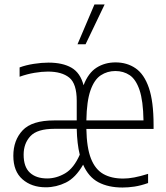

<svg xmlns="http://www.w3.org/2000/svg" viewBox="-20 -828 742 857"><path d="M184.5 8Q121 8 80.2 -27.8Q39.5 -63.5 39.5 -132.5Q39.5 -202 81 -246.2Q122.5 -290.5 222 -290.5H322.5V-378Q322.5 -454.5 289.2 -481.5Q256 -508.5 193.5 -508.5Q167 -508.5 134 -503Q101 -497.5 67.5 -485.5V-527Q95.5 -537.5 130.8 -543Q166 -548.5 196.5 -548.5Q259.5 -548.5 299 -525.8Q338.5 -503 353 -447.5Q374 -502.5 411 -526Q448 -549.5 495.5 -549.5Q547 -549.5 585.2 -523.2Q623.5 -497 644.5 -436Q665.5 -375 665.5 -270V-252.5H365.5Q367 -168.5 386 -120.2Q405 -72 441 -51.5Q477 -31 530 -31Q552.5 -31 579.2 -36Q606 -41 641 -52V-11Q608.5 0.5 580.5 4.8Q552.5 9 527 9Q463.5 9 419.2 -14.5Q375 -38 351 -93Q317.5 -34.5 274.2 -13.2Q231 8 184.5 8ZM495 -511Q459 -511 430 -492Q401 -473 384 -425Q367 -377 365.5 -290.5H620.5Q619 -378.5 602.8 -426.2Q586.5 -474 558.8 -492.5Q531 -511 495 -511ZM190.5 -31.5Q231.5 -31.5 270.5 -54.2Q309.5 -77 336 -137.5Q324 -186 322.5 -253H222.5Q146.5 -253 116 -220.5Q85.5 -188 85.5 -137.5Q85.5 -83 113.5 -57.2Q141.5 -31.5 190.5 -31.5ZM326 -630.5 401.5 -808H447L362 -630.5Z"/></svg>

Font: Encode Sans Cnd XLt
Style: Regular
Weight: 200
Width: 3
Designer: Multiple Designers
Foundry: Impallari Type
Version: Version 3.002; ttfautohint (v1.8.3) -l 8 -r 50 -G 200 -x 14 